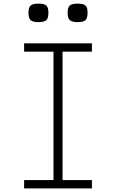

<svg xmlns="http://www.w3.org/2000/svg" viewBox="-20 -1039 640 1059"><path d="M275 0V-800H325V0ZM113 0V-46H487V0ZM113 -754V-800H487V-754ZM408 -917Q377 -917 365 -928Q353 -939 353 -969Q353 -998 365 -1008.5Q377 -1019 408 -1019Q440 -1019 451.5 -1008.5Q463 -998 463 -969Q463 -939 451.5 -928Q440 -917 408 -917ZM192 -917Q161 -917 149 -928Q137 -939 137 -969Q137 -998 149 -1008.5Q161 -1019 192 -1019Q224 -1019 235.5 -1008.5Q247 -998 247 -969Q247 -939 235.5 -928Q224 -917 192 -917Z"/></svg>

Font: Victor Mono Thin
Style: Regular
Weight: 100
Monospace: yes
Designer: Rune Bjørnerås
Version: Version 1.561;gftools[0.9.30]